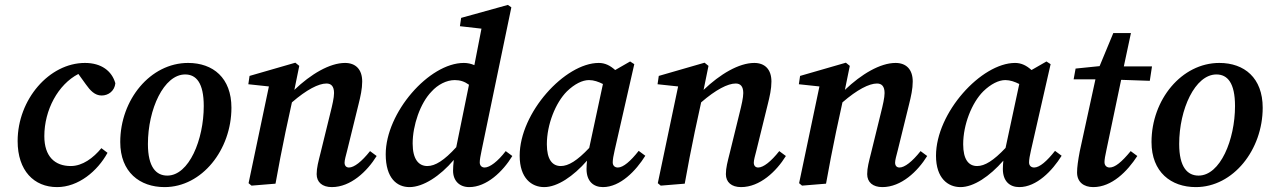

<svg xmlns="http://www.w3.org/2000/svg" viewBox="-20 -750 5182 784"><path d="M213 14C300 14 378 -51 419 -126L394 -145C361 -105 317 -72 269 -72C204 -72 161 -111 161 -194C161 -301 217 -405 300 -448L331 -405C348 -381 367 -360 395 -360C423 -360 448 -379 451 -410C437 -460 394 -493 327 -493C181 -493 52 -344 52 -174C52 -53 119 14 213 14Z M652 14C805 14 925 -139 925 -310C925 -432 850 -493 748 -493C594 -493 471 -343 471 -170C471 -47 551 14 652 14ZM663 -33C618 -33 584 -67 584 -162C584 -304 649 -446 736 -446C781 -446 812 -412 812 -317C812 -180 752 -33 663 -33Z M1105 0C1118 -72 1131 -141 1146 -212L1172 -332C1232 -384 1281 -409 1313 -409C1332 -409 1344 -398 1344 -370C1344 -351 1337 -321 1329 -289L1289 -126C1280 -90 1273 -65 1273 -39C1273 -6 1296 14 1335 14C1412 14 1479 -50 1518 -113L1491 -133C1457 -90 1426 -66 1405 -66C1394 -66 1387 -73 1387 -86C1387 -96 1392 -114 1398 -137L1444 -324C1452 -356 1459 -387 1459 -417C1459 -468 1431 -493 1389 -493C1326 -493 1249 -447 1182 -383L1202 -481L1186 -494L999 -440L994 -406L1078 -397L995 -2L1007 8Z M1665 -164C1665 -238 1696 -329 1742 -376C1767 -404 1803 -423 1837 -423C1859 -423 1877 -417 1895 -404L1843 -149C1794 -95 1757 -72 1725 -72C1690 -72 1665 -99 1665 -164ZM1947 -138 2068 -720 2054 -730 1863 -677 1858 -643 1946 -633 1917 -484C1903 -490 1889 -493 1874 -493C1732 -493 1555 -290 1555 -120C1555 -22 1601 14 1652 14C1708 14 1777 -31 1833 -97C1831 -79 1830 -65 1830 -53C1830 -12 1856 14 1896 14C1967 14 2033 -49 2072 -113L2045 -133C2013 -91 1980 -66 1959 -66C1948 -66 1939 -73 1939 -87C1939 -98 1942 -114 1947 -138Z M2213 -161C2213 -241 2248 -330 2295 -377C2326 -407 2358 -423 2385 -423C2405 -423 2424 -416 2442 -407L2386 -146C2337 -94 2301 -72 2270 -72C2235 -72 2213 -99 2213 -161ZM2442 14C2513 14 2577 -53 2615 -114L2588 -134C2555 -92 2525 -66 2503 -66C2491 -66 2482 -73 2482 -87C2482 -98 2485 -116 2490 -137L2570 -488L2553 -499L2492 -464C2472 -482 2451 -493 2425 -493C2287 -493 2102 -290 2102 -114C2102 -22 2151 14 2202 14C2256 14 2321 -30 2377 -94C2376 -83 2375 -72 2375 -60C2375 -10 2403 14 2442 14Z M2776 0C2789 -72 2802 -141 2817 -212L2843 -332C2903 -384 2952 -409 2984 -409C3003 -409 3015 -398 3015 -370C3015 -351 3008 -321 3000 -289L2960 -126C2951 -90 2944 -65 2944 -39C2944 -6 2967 14 3006 14C3083 14 3150 -50 3189 -113L3162 -133C3128 -90 3097 -66 3076 -66C3065 -66 3058 -73 3058 -86C3058 -96 3063 -114 3069 -137L3115 -324C3123 -356 3130 -387 3130 -417C3130 -468 3102 -493 3060 -493C2997 -493 2920 -447 2853 -383L2873 -481L2857 -494L2670 -440L2665 -406L2749 -397L2666 -2L2678 8Z M3353 0C3366 -72 3379 -141 3394 -212L3420 -332C3480 -384 3529 -409 3561 -409C3580 -409 3592 -398 3592 -370C3592 -351 3585 -321 3577 -289L3537 -126C3528 -90 3521 -65 3521 -39C3521 -6 3544 14 3583 14C3660 14 3727 -50 3766 -113L3739 -133C3705 -90 3674 -66 3653 -66C3642 -66 3635 -73 3635 -86C3635 -96 3640 -114 3646 -137L3692 -324C3700 -356 3707 -387 3707 -417C3707 -468 3679 -493 3637 -493C3574 -493 3497 -447 3430 -383L3450 -481L3434 -494L3247 -440L3242 -406L3326 -397L3243 -2L3255 8Z M3913 -161C3913 -241 3948 -330 3995 -377C4026 -407 4058 -423 4085 -423C4105 -423 4124 -416 4142 -407L4086 -146C4037 -94 4001 -72 3970 -72C3935 -72 3913 -99 3913 -161ZM4142 14C4213 14 4277 -53 4315 -114L4288 -134C4255 -92 4225 -66 4203 -66C4191 -66 4182 -73 4182 -87C4182 -98 4185 -116 4190 -137L4270 -488L4253 -499L4192 -464C4172 -482 4151 -493 4125 -493C3987 -493 3802 -290 3802 -114C3802 -22 3851 14 3902 14C3956 14 4021 -30 4077 -94C4076 -83 4075 -72 4075 -60C4075 -10 4103 14 4142 14Z M4389 -132C4382 -95 4378 -67 4378 -46C4378 -6 4406 14 4444 14C4520 14 4583 -50 4624 -113L4597 -133C4560 -88 4533 -66 4511 -66C4500 -66 4490 -73 4490 -88C4490 -98 4493 -116 4498 -138L4558 -424L4675 -420L4684 -479H4569L4598 -615H4526L4470 -480L4372 -470L4364 -426H4453Z M4863 14C5016 14 5136 -139 5136 -310C5136 -432 5061 -493 4959 -493C4805 -493 4682 -343 4682 -170C4682 -47 4762 14 4863 14ZM4874 -33C4829 -33 4795 -67 4795 -162C4795 -304 4860 -446 4947 -446C4992 -446 5023 -412 5023 -317C5023 -180 4963 -33 4874 -33Z"/></svg>

Font: Source Serif Pro Semibold
Style: Italic
Weight: 600
Italic angle: -12°
Designer: Frank Grießhammer
Foundry: Adobe Systems Incorporated
Version: Version 3.001;hotconv 1.0.111;makeotfexe 2.5.65597